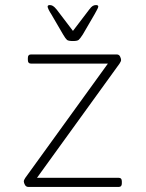

<svg xmlns="http://www.w3.org/2000/svg" viewBox="-20 -738 575 758"><path d="M92 0Q83 0 78.5 -8Q74 -16 74 -22Q74 -27 80 -36L406 -487H102Q90 -487 90 -501V-509Q90 -523 102 -523H441Q450 -523 454 -515Q458 -507 458 -501Q458 -496 452 -487L126 -36H449Q461 -36 461 -22V-14Q461 0 449 0ZM359 -718Q368 -718 368 -712Q368 -708 362 -697.5Q356 -687 353 -681L307 -602Q296 -585 290.5 -580.5Q285 -576 268 -576Q250 -576 244.5 -580.5Q239 -585 229 -602L183 -681Q177 -690 172.5 -699Q168 -708 168 -712Q168 -718 177 -718Q183 -718 189 -714.5Q195 -711 204 -700L268 -616L332 -700Q340 -711 346 -714.5Q352 -718 359 -718Z"/></svg>

Font: Asap Semi Expanded Thin
Style: Regular
Weight: 100
Width: 6
Designer: Pablo Cosgaya
Foundry: Omnibus-Type
Version: Version 3.001; ttfautohint (v1.8.4.7-5d5b)